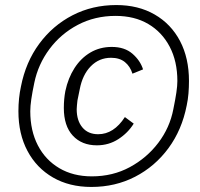

<svg xmlns="http://www.w3.org/2000/svg" viewBox="-20 -729 792 761"><path d="M344 -30Q427 -30 494.5 -66.5Q562 -103 607.5 -163Q653 -223 667 -296Q675 -335 679 -362Q683 -389 683 -408Q683 -486 652.5 -544Q622 -602 567.5 -634Q513 -666 438 -666Q356 -666 288.5 -630.5Q221 -595 176 -534.5Q131 -474 116 -401Q108 -363 104 -335.5Q100 -308 100 -288Q100 -211 130 -153Q160 -95 215 -62.5Q270 -30 344 -30ZM342 12Q255 12 190 -25.5Q125 -63 89 -130.5Q53 -198 53 -288Q53 -314 55.5 -338.5Q58 -363 63 -386Q82 -483 135.5 -555.5Q189 -628 267.5 -668.5Q346 -709 441 -709Q528 -709 593 -671.5Q658 -634 693.5 -566.5Q729 -499 729 -408Q729 -383 727 -358.5Q725 -334 720 -311Q701 -214 647.5 -141.5Q594 -69 515.5 -28.5Q437 12 342 12ZM364 -153Q304 -153 268.5 -191.5Q233 -230 233 -301Q233 -319 234.5 -335.5Q236 -352 239 -368Q250 -420 275.5 -459.5Q301 -499 338.5 -521Q376 -543 423 -543Q474 -543 505 -516Q536 -489 547 -454L505 -437Q496 -466 475 -483Q454 -500 420 -500Q373 -500 340 -466.5Q307 -433 296 -375L287 -331Q286 -321 285 -312Q284 -303 284 -296Q284 -251 306.5 -224Q329 -197 369 -197Q400 -197 426.5 -214Q453 -231 475 -265L510 -239Q487 -202 449 -177.5Q411 -153 364 -153Z"/></svg>

Font: IBM Plex Sans Light
Style: Italic
Weight: 300
Italic angle: -11.31°
Designer: Mike Abbink, Paul van der Laan, Pieter van Rosmalen
Foundry: Bold Monday
Version: Version 3.201